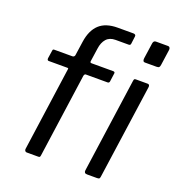

<svg xmlns="http://www.w3.org/2000/svg" viewBox="-134 -851 885 960"><g transform="rotate(20 308.5 -371.0)"><path d="M382.2 -530Q387.2 -530 389.6 -527.3Q392.1 -524.6 390.8 -520L384.8 -476.1Q383.2 -467.5 374.6 -467.5H259.2Q252 -467.5 249.7 -456.7L187.1 -11.7Q186.1 -4.3 184 -2.1Q182 0 175.9 0H114.4Q109.3 0 105.8 -4.4Q102.3 -8.8 103.3 -15.1L165.9 -460.9Q167.9 -467.5 161.1 -467.5H61.7Q56.8 -467.5 55.1 -471Q53.5 -474.5 53.8 -479.4L60.2 -522Q60.8 -526.6 62.5 -528.3Q64.2 -530 69.9 -530H165Q170.1 -530 173.7 -533.4Q177.3 -536.8 177.6 -542.4L188.2 -615.7Q197.2 -678.5 231.5 -710.3Q265.8 -742 329.3 -742H412.6Q418.7 -742 422.4 -738.9Q426.2 -735.8 425 -729.6L419.8 -689.1Q418.8 -680.9 408.7 -680.9H339.7Q308.2 -680.9 291.2 -661.7Q274.1 -642.5 269.7 -609.2L259.4 -537.9Q258.4 -530 266.9 -530H382.2ZM504.7 -14.3Q503.4 -4.8 500.5 -2.4Q497.6 0 487.2 0H436.1Q426.9 0 423.4 -4.3Q419.9 -8.6 420.9 -16.5L491.8 -518.8Q493.1 -526.2 495.2 -528.1Q497.2 -530 503.3 -530H565.7Q571.6 -530 574.1 -525.8Q576.6 -521.7 575.6 -514.9ZM596.5 -641.9Q595.3 -632.7 591.9 -628.7Q588.5 -624.7 578 -624.7H516.9Q508.8 -624.7 506.6 -630.6Q504.3 -636.5 505.6 -644.4L517.5 -727Q519.8 -742 532.4 -742H597.5Q603.3 -742 606.4 -736.8Q609.5 -731.5 608.2 -724.4Z"/></g></svg>

Font: Libre Franklin Thin
Style: Italic
Weight: 100
Italic angle: -8°
Designer: Pablo Impallari, Rodrigo Fuenzalida, Nhung Nguyen
Foundry: Impallari Type
Version: Version 3.000